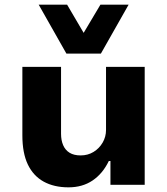

<svg xmlns="http://www.w3.org/2000/svg" viewBox="-20 -793 718 824"><path d="M274 11Q212 11 167.5 -13.5Q123 -38 99.5 -87Q76 -136 76 -212V-506H242V-219Q242 -191 251 -170Q260 -149 278.5 -137.5Q297 -126 326 -126Q357 -126 381.5 -141Q406 -156 420.5 -181Q435 -206 435 -235V-506H601V0H454V-102H447Q421 -48 377.5 -18.5Q334 11 274 11ZM265 -563 146 -773H268L339 -652L411 -773H532L413 -563Z"/></svg>

Font: Nunito Sans 6pt ExtraBold
Style: Regular
Weight: 800
Version: Version 3.101;gftools[0.9.27]